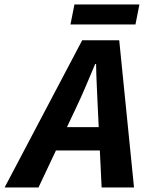

<svg xmlns="http://www.w3.org/2000/svg" viewBox="-82 -830 649 850"><path d="M-61.6 0 281.9 -651.8H445.8L511.3 0H367.9L350.9 -353.2Q349 -401.6 346.6 -448.8Q344.2 -496 343.4 -546.7H339.4Q318.2 -496.5 298.2 -449.3Q278.2 -402 255 -353.2L88.4 0ZM109.1 -163.8 133.6 -267.1H431.6L407.6 -163.8ZM230 -721.6 247.5 -810.3H535.2L517.7 -721.6Z"/></svg>

Font: Source Sans 3 VF
Style: Italic
Weight: 200
Italic angle: -11°
Designer: Paul D. Hunt
Foundry: Adobe Systems Incorporated
Version: Version 3.042;hotconv 1.0.118;makeotfexe 2.5.65603